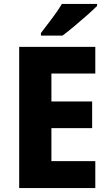

<svg xmlns="http://www.w3.org/2000/svg" viewBox="-20 -951 552 971"><path d="M462 0H77V-714H462V-579H240V-438H446V-303H240V-136H462ZM471 -921Q453 -903 421.5 -875Q390 -847 356 -818.5Q322 -790 296 -771H187V-784Q212 -817 242.5 -857Q273 -897 293 -931H471Z"/></svg>

Font: Noto Sans Tamil SemiCondensed ExtraBold
Style: Regular
Weight: 800
Width: 4
Designer: Jelle Bosma - Monotype Design Team
Foundry: Monotype Imaging Inc.
Version: Version 2.004; ttfautohint (v1.8.4.7-5d5b)